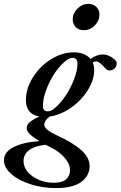

<svg xmlns="http://www.w3.org/2000/svg" viewBox="-97 -693 617 982"><path d="M331.1 -538.6Q306.2 -538.6 290.5 -554.4Q274.9 -570.3 274.9 -594.2Q274.9 -625 299.3 -649.2Q323.7 -673.3 354 -673.3Q379.4 -673.3 395.5 -658Q411.6 -642.6 411.6 -618.2Q411.6 -587.4 387.9 -563Q364.3 -538.6 331.1 -538.6ZM189.9 269Q123 269 61.5 250Q0 231 -38.3 197.8Q-76.7 164.6 -76.7 126.5Q-76.7 84.5 -27.1 59.3Q22.5 34.2 104 28.8Q39.6 -10.7 39.6 -35.6Q39.1 -53.7 53.7 -66.9Q68.4 -80.1 103.5 -97.2Q35.6 -109.9 35.6 -181.2Q35.6 -240.2 71.3 -297.4Q106.9 -354.5 164.1 -389.9Q221.2 -425.3 279.8 -425.3Q337.9 -425.3 366.2 -391.1Q397 -414.6 429.2 -414.6Q445.8 -414.6 463.9 -405.8Q481.9 -397 492.7 -384.8Q500 -377.4 500 -369.6Q500 -354 489.5 -343.3Q479 -332.5 461.9 -332.5Q451.7 -332.5 442.9 -342.3Q412.1 -378.9 394.5 -378.9Q385.7 -378.9 377.4 -373Q384.8 -356.4 384.8 -335Q384.8 -283.7 351.3 -230.7Q317.9 -177.7 264.6 -141.1Q211.4 -104.5 156.2 -96.7Q129.4 -75.7 129.4 -54.7Q129.4 -30.8 193.4 -1Q275.9 36.6 318.6 75Q361.3 113.3 361.3 156.2Q361.3 205.6 318.8 237.3Q276.4 269 189.9 269ZM148.9 -123.5Q166.5 -123.5 192.6 -148.4Q218.8 -173.3 242.2 -209.2Q265.6 -245.1 282.5 -289.3Q299.3 -333.5 299.3 -368.7Q299.3 -397 272.9 -397Q254.9 -397 228.5 -372.8Q202.1 -348.6 179 -313Q155.8 -277.3 139.2 -232.9Q122.6 -188.5 122.6 -151.9Q122.6 -136.7 128.7 -130.1Q134.8 -123.5 148.9 -123.5ZM23.4 129.4Q23.4 176.8 70.3 209.2Q117.2 241.7 179.2 241.7Q221.2 241.7 241.2 223.9Q261.2 206.1 261.2 177.2Q261.2 146.5 234.4 114.7Q207.5 83 164.6 62Q154.8 57.1 136.2 47.4Q78.1 53.7 50.8 75.7Q23.4 97.7 23.4 129.4Z"/></svg>

Font: Elstob 18pt SemiBold
Style: Italic
Weight: 600
Italic angle: -20°
Designer: Peter S. Baker
Version: Version 1.015